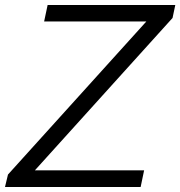

<svg xmlns="http://www.w3.org/2000/svg" viewBox="-23 -750 723 770"><path d="M680 -730 669 -678 117 -67H555L541 0H-3L9 -50L564 -664H154L168 -730Z"/></svg>

Font: Nacelle Light
Style: Italic
Weight: 300
Italic angle: -12°
Designer: Sora Sagano
Foundry: Sora Sagano
Version: Version 1.000;FEAKit 1.0